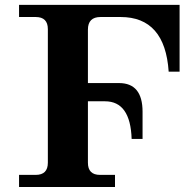

<svg xmlns="http://www.w3.org/2000/svg" viewBox="-20 -752 785 772"><path d="M442.4 0H56.6V-48.8H123.5Q172.4 -48.8 172.4 -97.7V-634.8Q172.4 -683.6 123.5 -683.6H56.6V-732.4H702.1V-463.9H658.2Q643.6 -683.6 464.8 -683.6H384.3Q333.5 -683.6 333.5 -632.8V-418H458.5Q553.2 -418 553.2 -302.7V-193.4H509.3Q504.4 -344.7 402.3 -344.7H333.5V-97.7Q333.5 -48.8 382.3 -48.8H442.4Z"/></svg>

Font: Munson
Style: Bold
Weight: 700
Designer: Paul James MIller
Foundry: High-Logic / Made with FontCreator
Version: Version 2.10;May 5, 2019;FontCreator 11.5.0.2430 64-bit